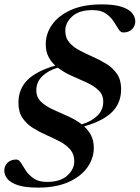

<svg xmlns="http://www.w3.org/2000/svg" viewBox="-30 -746 637 875"><path d="M397.5 -72Q397.5 -24 368 17.2Q338.5 58.5 282 83.8Q225.5 109 143 109Q84.5 109 51 97.8Q17.5 86.5 3.5 68.8Q-10.5 51 -10.5 32Q-10.5 10.5 4.2 -4.2Q19 -19 44.5 -19Q56.5 -19 65.8 -3.5Q75 12 88.2 32Q101.5 52 124 67.5Q146.5 83 184 83Q245.5 83 277 54Q308.5 25 308.5 -11Q308.5 -43.5 290 -64.8Q271.5 -86 242.5 -101.2Q213.5 -116.5 181 -130.8Q148.5 -145 119.5 -163.2Q90.5 -181.5 72.2 -208.8Q54 -236 54 -277.5Q54 -340.5 95.2 -381.5Q136.5 -422.5 222 -447Q202.5 -464.5 190.5 -488.2Q178.5 -512 178.5 -545Q178.5 -593 207.8 -634.2Q237 -675.5 293.8 -700.8Q350.5 -726 433 -726Q491.5 -726 525 -714.8Q558.5 -703.5 572.5 -685.8Q586.5 -668 586.5 -649Q586.5 -627.5 571.8 -612.8Q557 -598 531.5 -598Q519.5 -598 510 -613.5Q500.5 -629 487.5 -649Q474.5 -669 452 -684.5Q429.5 -700 392 -700Q330 -700 298.8 -671Q267.5 -642 267.5 -606Q267.5 -573.5 286 -552.2Q304.5 -531 333.5 -515.8Q362.5 -500.5 395 -486.2Q427.5 -472 456.5 -453.8Q485.5 -435.5 503.8 -408.2Q522 -381 522 -339.5Q522 -276.5 480.8 -235.5Q439.5 -194.5 353.5 -170Q373 -152.5 385.2 -128.8Q397.5 -105 397.5 -72ZM440.5 -282.5Q440.5 -314 419.5 -334.2Q398.5 -354.5 365.8 -369.5Q333 -384.5 297.8 -400Q262.5 -415.5 233.5 -437.5Q190 -425 162.8 -398.8Q135.5 -372.5 135.5 -334.5Q135.5 -303 156.5 -282.8Q177.5 -262.5 210 -247.5Q242.5 -232.5 278 -217Q313.5 -201.5 342.5 -179.5Q386 -192 413.2 -218.2Q440.5 -244.5 440.5 -282.5Z"/></svg>

Font: Newsreader Display Medium
Style: Italic
Weight: 500
Italic angle: -17°
Designer: Hugues Gentile
Foundry: Production Type
Version: Version 1.001